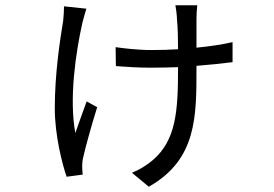

<svg xmlns="http://www.w3.org/2000/svg" viewBox="-20 -619 1040 729"><path d="M308 -586 223 -595C223 -581 222 -561 220 -541C208 -469 188 -339 188 -208C188 -106 216 3 233 52L294 44C293 36 292 21 292 12C292 4 293 -11 296 -22C305 -63 331 -155 349 -212L309 -234C295 -194 277 -147 266 -114C242 -243 267 -418 293 -533C297 -549 303 -571 308 -586ZM419 -440 420 -368C459 -365 506 -362 552 -362C589 -362 624 -363 656 -364V-362C656 -198 649 -87 560 -11C538 8 507 27 481 37L545 90C727 -13 726 -175 726 -362V-369C778 -373 823 -378 863 -383V-459C824 -450 777 -443 726 -438V-546C726 -563 727 -582 729 -599H646C648 -590 652 -559 652 -545C655 -517 656 -473 656 -432C623 -430 589 -429 554 -429C503 -429 445 -436 419 -440Z"/></svg>

Font: Noto Sans CJK SC
Style: Regular
Weight: 400
Designer: Ryoko NISHIZUKA 西塚涼子 (kana, bopomofo & ideographs); Paul D. Hunt (Latin, Greek & Cyrillic); Sandoll Communications 산돌커뮤니
Foundry: Adobe
Version: Version 2.004;hotconv 1.0.118;makeotfexe 2.5.65603